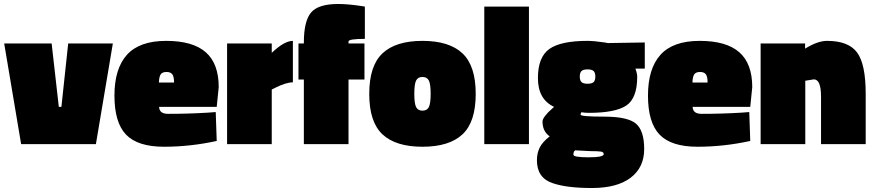

<svg xmlns="http://www.w3.org/2000/svg" viewBox="-20 -723 4385 963"><path d="M1 -505H239L275 -187H288L322 -505H546L461 0H86Z M778 -187Q779 -152 823 -152Q923 -152 1023 -158L1062 -161L1067 -16Q934 13 802.5 13Q671 13 612.5 -47.5Q554 -108 554 -243.5Q554 -379 617 -448.5Q680 -518 813.5 -518Q947 -518 1012 -461Q1077 -404 1077 -286L1067 -187ZM853 -309Q853 -338 844.5 -350Q836 -362 815 -362Q794 -362 786 -350Q778 -338 777 -309Z M1343 0H1119V-505H1343V-458Q1406 -518 1449 -518V-310Q1415 -310 1361 -283L1343 -274Z M1728 -324V0H1504V-324H1477V-505H1504V-509Q1504 -617 1540 -660Q1576 -703 1676 -703Q1725 -703 1791 -693L1810 -690V-528Q1728 -528 1728 -515V-505H1808V-324Z M1898.5 -455.5Q1965 -518 2099 -518Q2233 -518 2299.5 -455.5Q2366 -393 2366 -252Q2366 -111 2299.5 -49Q2233 13 2099 13Q1965 13 1898.5 -49Q1832 -111 1832 -252Q1832 -393 1898.5 -455.5ZM2067 -186Q2076 -168 2099 -168Q2122 -168 2131 -186Q2140 -204 2140 -252.5Q2140 -301 2131 -319Q2122 -337 2099 -337Q2076 -337 2067 -319Q2058 -301 2058 -252.5Q2058 -204 2067 -186Z M2409 0V-690H2633V0Z M2753 196Q2673 170 2673 81Q2673 45 2687 17Q2701 -11 2737 -39Q2701 -64 2701 -114Q2701 -125 2715.5 -143.5Q2730 -162 2745 -174L2759 -187Q2678 -225 2678 -331Q2678 -437 2735.5 -477.5Q2793 -518 2926 -518Q2959 -518 3013 -510L3029 -507L3214 -510V-379H3167Q3176 -354 3176 -338Q3176 -230 3121 -193.5Q3066 -157 2934 -157Q2914 -157 2896 -160Q2892 -154 2892 -148Q2892 -138 3010 -138Q3128 -138 3169.5 -103Q3211 -68 3211 24.5Q3211 117 3143 168.5Q3075 220 2949 220Q2823 220 2753 196ZM2856 53Q2856 66 2932 66Q3008 66 3008 50Q3008 40 2995 37.5Q2982 35 2942 35L2865 31Q2856 36 2856 53ZM2897 -311Q2906 -303 2927 -303Q2948 -303 2957 -311Q2966 -319 2966 -339Q2966 -359 2957 -367Q2948 -375 2927 -375Q2906 -375 2897 -367Q2888 -359 2888 -339Q2888 -319 2897 -311Z M3454 -187Q3455 -152 3499 -152Q3599 -152 3699 -158L3738 -161L3743 -16Q3610 13 3478.5 13Q3347 13 3288.5 -47.5Q3230 -108 3230 -243.5Q3230 -379 3293 -448.5Q3356 -518 3489.5 -518Q3623 -518 3688 -461Q3753 -404 3753 -286L3743 -187ZM3529 -309Q3529 -338 3520.5 -350Q3512 -362 3491 -362Q3470 -362 3462 -350Q3454 -338 3453 -309Z M4019 0H3795V-505H4018V-479Q4081 -518 4128 -518Q4236 -518 4279 -459.5Q4322 -401 4322 -253V0H4098V-238Q4098 -325 4062 -325L4019 -318Z"/></svg>

Font: Titillium Web
Style: Black
Weight: 900
Version: Version 1.001;PS 35.000;hotconv 1.0.70;makeotf.lib2.5.55311